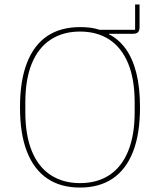

<svg xmlns="http://www.w3.org/2000/svg" viewBox="-20 -832 720 864"><path d="M588 -812H608V-709Q608 -694 601 -687Q594 -680 579 -680H470V-678Q514 -656 545.5 -612.5Q577 -569 593.5 -503.5Q610 -438 610 -349Q610 -229 578.5 -149Q547 -69 487 -28.5Q427 12 340 12Q253 12 193 -28.5Q133 -69 101.5 -149Q70 -229 70 -349Q70 -469 101.5 -549.5Q133 -630 193 -670Q253 -710 340 -710Q366 -710 386 -707.5Q406 -705 428 -698H588ZM340 -8Q417 -8 472 -44Q527 -80 556.5 -151.5Q586 -223 586 -328V-370Q586 -476 556.5 -547Q527 -618 472 -654Q417 -690 340 -690Q264 -690 208.5 -654Q153 -618 123.5 -547Q94 -476 94 -370V-328Q94 -223 123.5 -151.5Q153 -80 208.5 -44Q264 -8 340 -8Z"/></svg>

Font: IBM Plex Sans Thin
Style: Regular
Weight: 250
Designer: Mike Abbink, Paul van der Laan, Pieter van Rosmalen
Foundry: Bold Monday
Version: Version 3.201